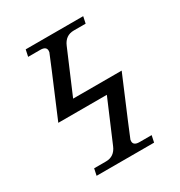

<svg xmlns="http://www.w3.org/2000/svg" viewBox="-173 -851 908 970"><g transform="rotate(-30 281.5 -366.0)"><path d="M444.3 0H108.9L117.2 -39.1H186.5Q235.4 -39.1 255.9 -87.9L358.4 -328.6H75.2Q213.4 -654.8 214.4 -659.9Q215.3 -665 215.3 -668.9Q215.3 -693.4 180.7 -693.4H109.9L118.2 -732.4H453.6L445.3 -693.4H376Q327.1 -693.4 306.6 -644.5L201.2 -397H484.4Q349.1 -77.6 348.1 -72.5Q347.2 -67.4 347.2 -63.5Q347.2 -39.1 381.8 -39.1H452.6Z"/></g></svg>

Font: Munson
Style: Italic
Weight: 400
Italic angle: -12°
Designer: Paul James MIller
Foundry: High-Logic / Made with FontCreator
Version: Version 2.10;May 5, 2019;FontCreator 11.5.0.2430 64-bit